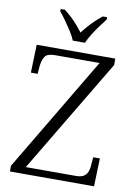

<svg xmlns="http://www.w3.org/2000/svg" viewBox="-100 -995 749 1059"><g transform="rotate(10 274.5 -465.5)"><path d="M32 0V-32L415 -675H165Q123 -675 109.5 -655.5Q96 -636 92 -599L89 -557H51L56 -714H496V-678L114 -39H394Q422 -39 437 -48Q452 -57 459 -73.5Q466 -90 467 -114L471 -157H508L503 0ZM248 -771Q239 -794 222 -820.5Q205 -847 186.5 -873Q168 -899 152 -918V-931H176Q198 -914 216.5 -896.5Q235 -879 251 -860.5Q267 -842 282 -822Q297 -842 313.5 -860.5Q330 -879 348 -896.5Q366 -914 388 -931H412V-918Q397 -899 378 -873Q359 -847 342.5 -820.5Q326 -794 316 -771Z"/></g></svg>

Font: Noto Serif Hebrew Light
Style: Regular
Weight: 300
Version: Version 2.003